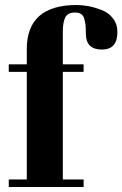

<svg xmlns="http://www.w3.org/2000/svg" viewBox="-20 -747 489 767"><path d="M15 0V-30H87V-460H15V-490H87V-551Q87 -727 287 -727Q308 -727 332.5 -722.5Q357 -718 385 -707.5Q413 -697 431 -674Q449 -651 449 -619Q449 -549 387 -549Q323 -549 323 -613Q323 -633 322 -643.5Q321 -654 317.5 -669Q314 -684 304.5 -690.5Q295 -697 280 -697Q250 -697 240.5 -677Q231 -657 231 -622V-490H314V-460H231V-30H314V0Z"/></svg>

Font: Justus
Style: Bold
Weight: 700
Version: Version 001.001